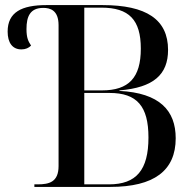

<svg xmlns="http://www.w3.org/2000/svg" viewBox="-20 -734 771 754"><path d="M115 0H413C585 0 670 -64 670 -191C670 -300 607 -369 449 -377V-379C584 -390 640 -442 640 -538C640 -658 554 -714 383 -714H162C65 -714 10 -686 10 -610C10 -566 29 -540 64 -540C81 -540 93 -546 102 -555C91 -572 84 -585 84 -620C84 -669 98 -703 150 -703C177 -703 210 -694 210 -635V-82C210 -19 173 -10 128 -10H115ZM380 -379H311V-704H378C487 -704 533 -656 533 -543C533 -429 486 -379 380 -379ZM408 -10H311V-369H410C518 -369 563 -317 563 -194C563 -66 515 -10 408 -10Z"/></svg>

Font: Noto Serif Display
Style: Regular
Weight: 400
Designer: Monotype Design Team
Foundry: Monotype Imaging Inc.
Version: Version 2.009